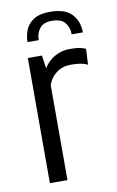

<svg xmlns="http://www.w3.org/2000/svg" viewBox="-75 -667 432 710"><g transform="rotate(-10 141.0 -312.0)"><path d="M164 -624Q221 -624 246 -596.5Q271 -569 271 -528H229Q229 -554 214.5 -572Q200 -590 165 -590Q133 -590 119 -571.5Q105 -553 105 -528H63Q63 -552 72 -574Q81 -596 103 -610Q125 -624 164 -624ZM54 0V-470H107L114 -421Q130 -447 156 -461.5Q182 -476 211 -476Q235 -476 248.5 -473.5Q262 -471 272 -466L269 -407Q257 -413 242 -415.5Q227 -418 206 -418Q175 -418 152.5 -401.5Q130 -385 120 -357V0Z"/></g></svg>

Font: Smooch Sans Medium
Style: Regular
Weight: 500
Designer: Robert E. Leuschke
Foundry: Robert E. Leuschke
Version: Version 1.010; ttfautohint (v1.8.3)